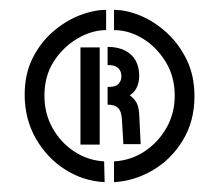

<svg xmlns="http://www.w3.org/2000/svg" viewBox="-20 -723 444 389"><path d="M192 -354Q149 -356 112 -379.5Q75 -403 52.5 -442.5Q30 -482 30 -531Q30 -573 46 -605Q62 -637 87.5 -659Q113 -681 141.5 -692Q170 -703 195 -703V-662Q166 -662 137 -645Q108 -628 89 -598.5Q70 -569 70 -529Q70 -493 86.5 -463.5Q103 -434 130.5 -416Q158 -398 191 -396ZM211 -354V-396Q245 -398 272.5 -416Q300 -434 317 -463.5Q334 -493 334 -529Q334 -568 315.5 -598Q297 -628 269 -645Q241 -662 211 -662V-703Q236 -703 264 -691.5Q292 -680 317 -657.5Q342 -635 358 -602.5Q374 -570 374 -528Q374 -477 350 -438Q326 -399 288.5 -377.5Q251 -356 211 -354ZM143 -430V-627H182V-430ZM230 -431 227 -481Q226 -498 219 -504.5Q212 -511 198 -511V-547H202Q215 -547 220.5 -553.5Q226 -560 226 -568Q226 -579 219.5 -585Q213 -591 202 -591H198V-628Q219 -628 233.5 -620.5Q248 -613 255 -600Q262 -587 262 -570Q262 -542 243 -530Q251 -524 256 -516Q261 -508 262 -492L265 -431Z"/></svg>

Font: Stick No Bills ExtraLight ExtraBold
Style: Regular
Weight: 800
Version: Version 2.000